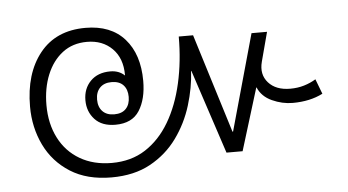

<svg xmlns="http://www.w3.org/2000/svg" viewBox="-42 -602 1163 641"><g transform="rotate(-5 540.0 -281.5)"><path d="M308 -29Q226 -29 170 -64.5Q114 -100 85.5 -159Q57 -218 57 -288Q57 -399 111 -466.5Q165 -534 264 -534Q349 -534 395 -482Q441 -430 441 -341Q441 -280 416.5 -241.5Q392 -203 336 -203Q291 -203 267 -229Q243 -255 243 -293Q243 -332 267.5 -357Q292 -382 334 -382Q363 -382 382 -364V-366Q382 -422 349.5 -454.5Q317 -487 265 -487Q217 -487 183 -461Q149 -435 130.5 -390Q112 -345 112 -288Q112 -226 136.5 -178Q161 -130 206.5 -103.5Q252 -77 313 -77Q378 -77 426 -108Q474 -139 506.5 -194Q539 -249 555.5 -322Q572 -395 572 -478H620L723 -146H725L815 -468H867L841 -370Q830 -328 855 -300Q880 -272 928 -272Q953 -272 974.5 -278.5Q996 -285 1014 -296L1033 -246Q990 -224 932 -224Q897 -224 863 -239.5Q829 -255 816 -286H815L751 -78H697L604 -360H603Q600 -304 582 -245.5Q564 -187 528.5 -138Q493 -89 438.5 -59Q384 -29 308 -29ZM335 -238Q361 -238 374.5 -252.5Q388 -267 388 -292Q388 -317 374.5 -331.5Q361 -346 335 -346Q310 -346 296 -331.5Q282 -317 282 -292Q282 -267 296 -252.5Q310 -238 335 -238Z"/></g></svg>

Font: Noto Sans Thai Looped Light
Style: Regular
Weight: 300
Designer: Sasikarn Vongin, Ben Mitchell
Foundry: The Fontpad Ltd
Version: Version 1.001; ttfautohint (v1.8.4.7-5d5b)